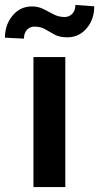

<svg xmlns="http://www.w3.org/2000/svg" viewBox="-68 -760 403 780"><path d="M197.3 -528.3V0H67.9V-528.3ZM238.3 -739.7 314.9 -734.4Q314.9 -681.2 283.9 -644.8Q252.9 -608.4 205.6 -608.4Q173.8 -608.4 153.8 -619.4Q133.8 -630.4 115.7 -641.1Q97.7 -651.9 71.8 -651.9Q53.7 -651.9 41.5 -638.9Q29.3 -626 29.3 -603L-47.9 -606.9Q-47.9 -659.7 -16.8 -696.8Q14.2 -733.9 61.5 -733.9Q87.9 -733.9 108.6 -723.1Q129.4 -712.4 149.9 -701.7Q170.4 -690.9 194.8 -690.9Q212.9 -690.9 225.6 -704.1Q238.3 -717.3 238.3 -739.7Z"/></svg>

Font: Vazirmatn RD FD SemiBold
Style: Regular
Weight: 600
Designer: Saber Rastikerdar
Foundry: Saber Rastikerdar
Version: Version 33.003